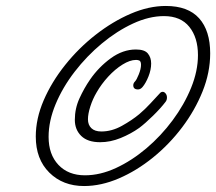

<svg xmlns="http://www.w3.org/2000/svg" viewBox="-20 -607 725 644"><path d="M262 17Q191 17 145.5 -28Q100 -73 100 -149Q100 -209 126.5 -270.5Q153 -332 198.5 -389Q244 -446 301 -490.5Q358 -535 418.5 -561Q479 -587 536 -587Q611 -587 648 -545.5Q685 -504 685 -428Q685 -364 659.5 -300.5Q634 -237 591 -180Q548 -123 493 -78.5Q438 -34 378.5 -8.5Q319 17 262 17ZM265 -19Q316 -19 369 -43.5Q422 -68 471 -109.5Q520 -151 559 -203.5Q598 -256 621 -312.5Q644 -369 644 -422Q644 -481 615 -517Q586 -553 530 -553Q480 -553 426 -528Q372 -503 321.5 -461Q271 -419 230.5 -366.5Q190 -314 166.5 -257.5Q143 -201 143 -148Q143 -89 176 -54Q209 -19 265 -19ZM316 -130Q274 -130 252.5 -151Q231 -172 231 -205Q231 -243 246.5 -277Q262 -311 282 -340Q311 -382 351.5 -411.5Q392 -441 436 -441Q465 -441 476 -427.5Q487 -414 487 -394Q487 -373 478 -350.5Q469 -328 458 -315Q451 -307 443 -307Q427 -307 427 -321Q427 -328 433 -334Q438 -339 445.5 -357.5Q453 -376 453 -390Q453 -404 444 -405Q441 -406 436 -406Q416 -406 391 -390.5Q366 -375 343 -350Q320 -325 304 -297Q291 -275 283 -250Q275 -225 275 -207Q275 -188 286.5 -177Q298 -166 320 -166Q355 -166 389 -185Q423 -204 447 -224Q467 -241 484 -259.5Q501 -278 516 -294Q520 -299 526 -299Q531 -299 535.5 -293.5Q540 -288 540 -280Q540 -271 535 -265Q519 -244 493 -218.5Q467 -193 447 -178Q419 -158 384.5 -144Q350 -130 316 -130Z"/></svg>

Font: Meow Script
Style: Regular
Weight: 400
Designer: Robert E. Leuschke
Foundry: Robert E. Leuschke
Version: Version 1.010; ttfautohint (v1.8.3)